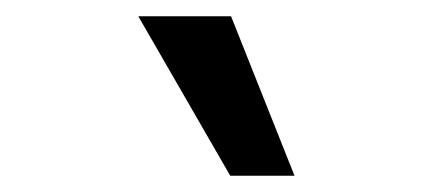

<svg xmlns="http://www.w3.org/2000/svg" viewBox="-20 -779 540 236"><path d="M263 -563 150 -759H264L342 -563Z"/></svg>

Font: Nunito Sans 7pt SemiBold
Style: Italic
Weight: 600
Italic angle: -9°
Designer: Vernon Adams
Foundry: Vernon Adams
Version: Version 3.101;gftools[0.9.27]